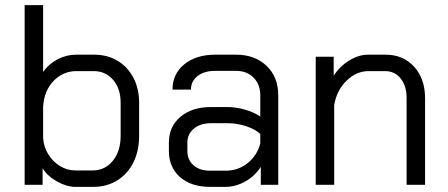

<svg xmlns="http://www.w3.org/2000/svg" viewBox="-20 -720 1746 748"><path d="M146 -64V0H76V-700H148V-440Q170 -471 204.5 -489Q239 -507 276 -507H347Q398 -507 437.5 -483.5Q477 -460 499.5 -417.5Q522 -375 522 -320V-191Q522 -132 499.5 -87Q477 -42 436.5 -17Q396 8 343 8H273Q240 8 203 -12.5Q166 -33 146 -64ZM341 -56Q389 -56 419.5 -93.5Q450 -131 450 -191V-320Q450 -375 420.5 -409Q391 -443 345 -443H278Q226 -443 189 -405Q152 -367 148 -305V-183Q150 -148 168 -119Q186 -90 214 -73Q242 -56 273 -56Z M638 -132V-164Q638 -227 683 -265Q728 -303 802 -303H866Q899 -303 934 -293Q969 -283 994 -266V-349Q994 -391 968 -417.5Q942 -444 899 -444H819Q776 -444 750 -424Q724 -404 724 -371H652Q652 -432 698 -469.5Q744 -507 819 -507H899Q973 -507 1018.5 -463.5Q1064 -420 1064 -349V0H996V-70Q973 -34 935.5 -13Q898 8 858 8H798Q725 8 681.5 -30Q638 -68 638 -132ZM860 -55Q907 -55 944 -84Q981 -113 994 -161V-198Q974 -217 938.5 -228.5Q903 -240 866 -240H802Q761 -240 735.5 -219Q710 -198 710 -164V-132Q710 -97 734 -76Q758 -55 798 -55Z M1210 -499H1280V-425Q1303 -461 1340 -484Q1377 -507 1414 -507H1482Q1551 -507 1593.5 -460Q1636 -413 1636 -337V0H1564V-339Q1564 -385 1541 -414Q1518 -443 1480 -443H1416Q1369 -443 1330.5 -406Q1292 -369 1282 -311V0H1210Z"/></svg>

Font: Bai Jamjuree
Style: Regular
Weight: 400
Designer: Katatrad Aksorn Co.,Ltd.
Foundry: Cadson Demak Co.,Ltd.
Version: Version 1.000; ttfautohint (v1.6)